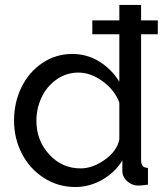

<svg xmlns="http://www.w3.org/2000/svg" viewBox="-20 -750 669 780"><path d="M621.1 -610.8H553.2V-100.1Q553.2 -83.5 559.6 -75.9Q565.9 -68.4 581.1 -67.9V0Q555.7 3.9 542 3.9Q516.1 3.9 496.6 -13.9Q477.1 -31.7 477.1 -54.2V-98.1Q446.3 -48.3 394.5 -19.3Q342.8 9.8 286.1 9.8Q215.3 9.8 157.7 -27.6Q100.1 -64.9 68.6 -126.5Q37.1 -188 37.1 -259.8Q37.1 -333.5 67.1 -395.3Q97.2 -457 151.9 -493.9Q206.5 -530.8 273.9 -530.8Q334.5 -530.8 384.5 -499.3Q434.6 -467.8 464.8 -418V-610.8H355V-667H464.8V-730H553.2V-667H621.1ZM464.8 -183.1V-333Q446.3 -383.8 397.5 -419.4Q348.6 -455.1 298.8 -455.1Q249 -455.1 209.2 -426.8Q169.4 -398.4 148.7 -353.8Q127.9 -309.1 127.9 -258.8Q127.9 -179.2 179.9 -122.6Q231.9 -65.9 307.1 -65.9Q356.4 -65.9 405.8 -101.1Q455.1 -136.2 464.8 -183.1Z"/></svg>

Font: Rawline Medium
Style: Regular
Weight: 500
Designer: Matt McInerney, Pablo Impallari, Rodrigo Fuenzalida
Foundry: Matt McInerney, Pablo Impallari, Rodrigo Fuenzalida
Version: Version 4.020;PS 004.020;hotconv 1.0.88;makeotf.lib2.5.64775